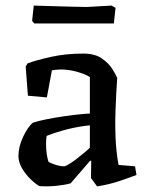

<svg xmlns="http://www.w3.org/2000/svg" viewBox="-20 -657 528 688"><path d="M233 0Q216 5 185.5 8.5Q155 12 121 10Q106 1 89 -15.5Q72 -32 59.5 -53Q47 -74 46 -96Q46 -131 62.5 -166Q79 -201 97 -217Q118 -224 148.5 -230Q179 -236 210.5 -240.5Q242 -245 267 -247.5Q292 -250 302 -250V-381Q284 -392 255 -400Q226 -408 198 -408Q189 -408 181 -407Q173 -406 166 -405L148 -308L80 -314L72 -419L79 -430Q112 -442 164 -453.5Q216 -465 279 -465Q320 -465 345 -447.5Q370 -430 383 -409Q396 -388 400 -378Q398 -352 396.5 -321Q395 -290 394 -263Q393 -236 393 -222Q393 -157 397.5 -117Q402 -77 405 -66L464 -61L469 -30Q440 -19 405.5 -7.5Q371 4 328 11L306 -19L307 -81H303Q286 -62 268 -40.5Q250 -19 233 0ZM154 -77Q160 -73 177.5 -67Q195 -61 212 -61Q218 -63 231.5 -71.5Q245 -80 260 -92Q275 -104 287 -114Q299 -124 302 -128V-208Q224 -200 147 -170Q146 -163 145.5 -156Q145 -149 145 -143Q145 -121 147.5 -104.5Q150 -88 154 -77ZM103 -573 95 -582 101 -637Q129 -636 167.5 -635Q206 -634 241 -633Q276 -632 291 -632L380 -637L394 -629L388 -573Z"/></svg>

Font: Labrada Medium
Style: Regular
Weight: 500
Designer: Mercedes Jáuregui
Foundry: Omnibus-Type Team
Version: Version 1.000; ttfautohint (v1.8.4.7-5d5b)